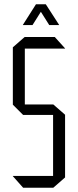

<svg xmlns="http://www.w3.org/2000/svg" viewBox="-20 -877 364 897"><path d="M96 -650V-704H236L284 -651V-650ZM88 0 40 -54V-55H228V0ZM88 -340 40 -388V-389H228V-340ZM40 -389V-656L95 -704H96V-389ZM228 0V-389H229L284 -341V-48L229 0ZM210 -760 152 -852 194 -857 256 -761V-760ZM87 -760V-761L148 -857H193L132 -760Z"/></svg>

Font: Foldit Thin Light
Style: Regular
Weight: 300
Version: Version 1.003